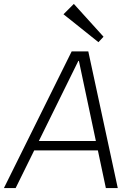

<svg xmlns="http://www.w3.org/2000/svg" viewBox="-49 -963 670 983"><path d="M318 -700H403L554 0H493L355 -651H352L31 0H-29ZM120 -241H471L465 -193H113ZM481 -775 455 -747 276 -890 329 -943Z"/></svg>

Font: Pathway Extreme 8pt Thin 12pt Thin
Style: Italic
Weight: 250
Italic angle: -8°
Version: Version 1.001;gftools[0.9.26]